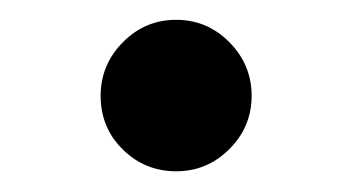

<svg xmlns="http://www.w3.org/2000/svg" viewBox="-20 -170 349 190"><path d="M79.6 -75.2Q79.6 -106 101.6 -128.2Q123.5 -150.4 154.3 -150.4Q185.1 -150.4 207 -128.2Q229 -106 229 -75.2Q229 -44.4 207 -22.5Q185.1 -0.5 154.3 -0.5Q123.5 -0.5 101.6 -22Q79.6 -43.5 79.6 -75.2Z"/></svg>

Font: Vazir Medium UI
Style: Medium-UI
Weight: 500
Designer: Saber Rastikerdar
Foundry: Saber Rastikerdar
Version: Version 30.0.0